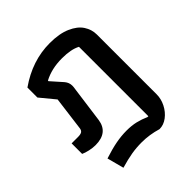

<svg xmlns="http://www.w3.org/2000/svg" viewBox="-195 -660 980 980"><g transform="rotate(-45 295.0 -170.0)"><path d="M111 97Q163 80 202.5 72.5Q242 65 280 65Q317 65 346.5 72Q376 79 405 92H411V-409Q374 -429 308 -429Q233 -429 177 -399V-395L232 -333Q247 -315 247 -293Q247 -282 244 -265L218 -73Q206 6 116 6Q96 6 73.5 1Q51 -4 36 -11V-87H82Q101 -87 109.5 -92.5Q118 -98 120 -111L144 -296L78 -376V-448Q192 -528 319 -528Q388 -528 433.5 -508Q479 -488 499.5 -456.5Q520 -425 520 -389V43Q520 76 504 107.5Q488 139 461.5 159Q435 179 405 179Q348 162 293 162Q254 162 218.5 168Q183 174 135 188Z"/></g></svg>

Font: Athiti SemiBold
Style: Regular
Weight: 600
Designer: CadsonDemak Team
Foundry: CadsonDemak
Version: Version 1.033